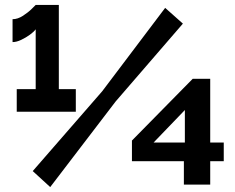

<svg xmlns="http://www.w3.org/2000/svg" viewBox="-20 -751 956 780"><path d="M288 -389V-297H48V-389H125V-632Q118 -622 101.5 -610Q85 -598 66 -589Q47 -580 31 -580V-673Q52 -673 73.5 -687Q95 -701 109.5 -715.5Q124 -730 125 -731H219V-389ZM113 -56 395 -380 651 -719 723 -655 450 -339 184 9ZM727 -1V-96H516V-180L763 -431H834V-172H889V-96H834V-1ZM604 -172H731V-304Z"/></svg>

Font: Raleway ExtraBold
Style: Regular
Weight: 800
Designer: Matt McInerney, Pablo Impallari, Rodrigo Fuenzalida
Foundry: Matt McInerney, Pablo Impallari, Rodrigo Fuenzalida
Version: Version 4.026